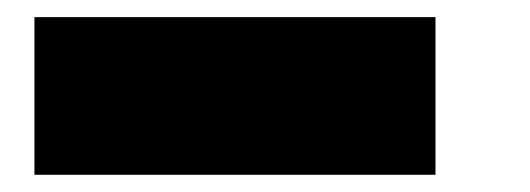

<svg xmlns="http://www.w3.org/2000/svg" viewBox="-20 -453 616 223"><path d="M20 -250V-433.1H485.8V-250Z"/></svg>

Font: SVN-Poppins Black
Style: Regular
Weight: 900
Designer: Ninad Kale (Devanagari), Jonny Pinhorn (Latin)
Foundry: Indian Type Foundry
Version: Version 3.002 2017